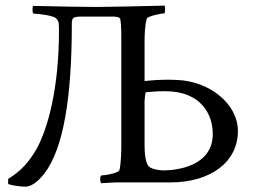

<svg xmlns="http://www.w3.org/2000/svg" viewBox="-20 -666 930 701"><path d="M332 -640.6C293 -640.6 171.9 -642.6 100.6 -644.5C99.6 -642.6 98.6 -635.7 98.6 -630.9C98.6 -625 99.6 -616.2 102.5 -616.2C108.4 -616.2 159.2 -612.3 179.7 -602.5C187.5 -598.6 192.4 -590.8 194.3 -582L195.3 -562.5V-552.7C195.3 -345.7 155.3 -196.3 112.3 -120.1C85.9 -75.2 58.6 -43 9.8 -12.7V5.9C18.6 9.8 51.8 15.6 72.3 15.6C91.8 15.6 116.2 1 142.6 -33.2C211.9 -125 242.2 -310.5 242.2 -576.2C242.2 -601.6 244.1 -605.5 284.2 -605.5H385.7C404.3 -605.5 414.1 -604.5 418.9 -597.7C423.8 -573.2 422.9 -526.4 422.9 -509.8V-131.8C422.9 -114.3 421.9 -67.4 416 -44.9C411.1 -33.2 362.3 -25.4 349.6 -25.4C347.7 -25.4 345.7 -17.6 345.7 -11.7C345.7 -5.9 347.7 1 349.6 2.9L400.4 0H533.2H601.6C750 0 848.6 -75.2 848.6 -187.5C848.6 -287.1 745.1 -369.1 627.9 -374C562.5 -377 533.2 -372.1 507.8 -370.1V-506.8C507.8 -542 508.8 -570.3 515.6 -597.7C518.6 -607.4 571.3 -617.2 579.1 -617.2C582 -617.2 583 -626 583 -631.8C583 -636.7 582 -643.6 581.1 -645.5C502.9 -643.6 375 -640.6 332 -640.6ZM507.8 -296.9C507.8 -304.7 510.7 -326.2 511.7 -329.1C537.1 -331.1 548.8 -333 583 -333C712.9 -333 756.8 -250 756.8 -176.8C756.8 -57.6 622.1 -43.9 577.1 -43.9C565.4 -43.9 536.1 -46.9 524.4 -57.6C508.8 -70.3 507.8 -119.1 507.8 -138.7Z"/></svg>

Font: Crimson
Style: Roman
Weight: 400
Version: Version 0.2